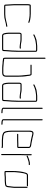

<svg xmlns="http://www.w3.org/2000/svg" viewBox="1208 -1967 789 3245"><g transform="rotate(90 1602.5 -344.5)"><path d="M50 -398V-187C50 -147 56 -114 56 -78C56 -65 58 -54 58 -41C58 -22 73 -20 93 -20H219C262 -20 302 -26 334 -37C361 -46 395 -51 425 -55C437 -58 434 -77 422 -74C350 -64 299 -39 219 -39H93C88 -39 82 -39 77 -40V-42C77 -54 75 -66 75 -78C75 -115 69 -146 69 -187V-398C69 -411 69 -441 73 -450L211 -451C216 -450 222 -450 228 -450H245C250 -450 255 -449 260 -448L278 -446C299 -444 326 -439 343 -432L353 -429C359 -427 363 -428 365 -434C367 -440 365 -444 359 -447L349 -450C330 -457 303 -463 281 -465L263 -467C246 -469 230 -470 211 -470H73C47 -470 50 -425 50 -398Z M532 -274V-101C532 -94 532 -88 533 -82C537 -41 539 15 584 15H794C817 15 843 15 843 -8C844 -15 844 -22 844 -27C844 -33 844 -40 845 -47C850 -110 856 -182 856 -252V-556C856 -570 841 -579 825 -579H755C741 -579 731 -576 719 -575C687 -572 652 -569 627 -557C608 -549 590 -545 574 -535C567 -532 557 -528 563 -518C569 -508 578 -515 584 -519C598 -528 617 -533 634 -539C653 -547 679 -551 702 -554C720 -556 737 -560 755 -560H825C829 -560 837 -559 837 -556V-252C837 -218 834 -175 833 -142C831 -98 825 -69 825 -27C825 -22 825 -16 824 -9V-7H823C812 -4 807 -4 794 -4H584C570 -4 563 -14 561 -27C555 -50 551 -73 551 -101V-274C551 -280 553 -296 559 -296H645C651 -296 657 -296 663 -295L682 -293C689 -292 696 -291 704 -290C727 -288 747 -282 770 -282C784 -282 804 -280 803 -294C802 -308 783 -301 770 -301C742 -301 711 -306 685 -312L665 -314C658 -315 652 -315 645 -315H559C541 -315 532 -294 532 -274Z M1214 -6H1129C1097 -6 1069 -13 1040 -13C1035 -12 1031 -13 1027 -14C1012 -18 993 -20 976 -20C975 -25 974 -34 974 -46V-710C974 -716 971 -719 965 -719C959 -719 955 -716 955 -710V-46C955 -22 956 -1 975 -1C999 -1 1019 8 1041 6C1046 6 1050 6 1053 7C1076 10 1102 13 1129 13H1214C1254 13 1277 -10 1277 -50V-245C1277 -305 1274 -365 1264 -418C1262 -443 1260 -484 1235 -484H1082C1076 -484 1073 -480 1073 -474C1073 -468 1076 -465 1082 -465H1235C1239 -461 1240 -455 1242 -443C1247 -404 1252 -360 1255 -317L1257 -283C1258 -272 1258 -259 1258 -245V-50C1258 -22 1242 -6 1214 -6Z M1377 -274V-101C1377 -94 1377 -88 1378 -82C1382 -41 1384 15 1429 15H1639C1662 15 1688 15 1688 -8C1689 -15 1689 -22 1689 -27C1689 -33 1689 -40 1690 -47C1695 -110 1701 -182 1701 -252V-556C1701 -570 1686 -579 1670 -579H1600C1586 -579 1576 -576 1564 -575C1532 -572 1497 -569 1472 -557C1453 -549 1435 -545 1419 -535C1412 -532 1402 -528 1408 -518C1414 -508 1423 -515 1429 -519C1443 -528 1462 -533 1479 -539C1498 -547 1524 -551 1547 -554C1565 -556 1582 -560 1600 -560H1670C1674 -560 1682 -559 1682 -556V-252C1682 -218 1679 -175 1678 -142C1676 -98 1670 -69 1670 -27C1670 -22 1670 -16 1669 -9V-7H1668C1657 -4 1652 -4 1639 -4H1429C1415 -4 1408 -14 1406 -27C1400 -50 1396 -73 1396 -101V-274C1396 -280 1398 -296 1404 -296H1490C1496 -296 1502 -296 1508 -295L1527 -293C1534 -292 1541 -291 1549 -290C1572 -288 1592 -282 1615 -282C1629 -282 1649 -280 1648 -294C1647 -308 1628 -301 1615 -301C1587 -301 1556 -306 1530 -312L1510 -314C1503 -315 1497 -315 1490 -315H1404C1386 -315 1377 -294 1377 -274Z M1851 25C1858 25 1866 25 1873 26L1884 27C1896 28 1898 9 1886 8L1874 7C1867 6 1859 6 1852 6C1841 5 1819 3 1819 -8C1820 -13 1820 -19 1820 -24V-661C1820 -668 1816 -671 1810 -671C1804 -671 1801 -668 1801 -661V-24C1801 -19 1801 -15 1800 -11C1798 16 1826 23 1851 25Z M2045 25C2052 25 2060 25 2067 26L2078 27C2090 28 2092 9 2080 8L2068 7C2061 6 2053 6 2046 6C2035 5 2013 3 2013 -8C2014 -13 2014 -19 2014 -24V-661C2014 -668 2010 -671 2004 -671C1998 -671 1995 -668 1995 -661V-24C1995 -19 1995 -15 1994 -11C1992 16 2020 23 2045 25Z M2327 -2C2295 -2 2265 -8 2242 -18C2228 -25 2223 -39 2217 -54C2209 -79 2207 -110 2207 -142V-449C2207 -454 2208 -460 2209 -468C2212 -485 2213 -497 2232 -497C2238 -497 2243 -497 2247 -496L2267 -491C2274 -490 2282 -488 2291 -485C2326 -477 2361 -469 2398 -464L2416 -461C2431 -459 2462 -456 2462 -439V-260H2408C2395 -260 2360 -258 2346 -258H2251C2245 -258 2242 -254 2242 -248C2242 -242 2245 -239 2251 -239H2346C2360 -239 2395 -241 2408 -241H2462C2472 -241 2481 -247 2481 -257V-440C2481 -447 2478 -453 2473 -459C2462 -473 2439 -478 2418 -480L2401 -482C2389 -485 2378 -485 2367 -489C2357 -491 2356 -492 2344 -494C2336 -496 2328 -497 2320 -498C2305 -501 2286 -507 2271 -510C2255 -513 2249 -516 2232 -516C2197 -516 2188 -484 2188 -449V-142C2188 -131 2189 -120 2190 -111C2193 -65 2199 -15 2234 -1C2258 11 2292 17 2327 17C2338 17 2346 19 2357 19H2449C2461 19 2480 30 2483 16C2486 2 2463 0 2449 0H2357C2346 0 2338 -2 2327 -2Z M2624 -401C2644 -411 2673 -423 2698 -428C2710 -431 2722 -436 2734 -436H2761C2767 -436 2770 -440 2770 -446C2770 -452 2767 -455 2761 -455H2733C2721 -453 2706 -449 2694 -447C2667 -440 2638 -428 2615 -418C2604 -413 2612 -394 2624 -401ZM2583 -294V21C2583 27 2587 30 2593 30C2599 30 2602 27 2602 21V-294C2602 -319 2604 -351 2604 -374V-476C2604 -483 2601 -486 2595 -486C2589 -486 2585 -483 2585 -476V-374C2585 -350 2583 -320 2583 -294Z M2886 -26H2930C2945 -26 2964 -29 2979 -30H3036C3053 -30 3069 -34 3085 -34C3094 -34 3109 -39 3117 -41C3145 -49 3145 -92 3148 -125L3151 -147C3153 -164 3154 -168 3155 -188V-405C3155 -412 3152 -415 3146 -415C3140 -415 3136 -412 3136 -405V-188C3135 -168 3134 -167 3132 -149L3129 -127C3128 -111 3127 -98 3124 -83C3122 -61 3107 -53 3084 -53C3068 -53 3052 -49 3036 -49H2978C2965 -48 2944 -45 2930 -45H2889V-184C2890 -195 2890 -206 2891 -218C2894 -268 2901 -310 2909 -352C2913 -367 2920 -404 2939 -404H3119C3126 -404 3129 -408 3129 -414C3129 -420 3126 -423 3119 -423H2939C2919 -423 2906 -405 2900 -387C2878 -322 2870 -241 2870 -154V-43C2870 -35 2877 -26 2886 -26Z"/></g></svg>

Font: Electronic
Style: ExThn
Weight: 100
Version: Version 1.011